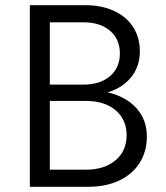

<svg xmlns="http://www.w3.org/2000/svg" viewBox="-20 -720 640 740"><path d="M95 0V-700H308Q372 -700 419.5 -678Q467 -656 493 -616Q519 -576 519 -522Q519 -464 485.5 -422.5Q452 -381 395 -364Q465 -348 505.5 -303.5Q546 -259 546 -194Q546 -136 518 -92Q490 -48 439 -24Q388 0 319 0ZM172 -394H302Q366 -394 404 -426.5Q442 -459 442 -514Q442 -569 404 -601.5Q366 -634 302 -634H172ZM172 -66H311Q382 -66 425 -102Q468 -138 468 -199Q468 -259 425.5 -295Q383 -331 311 -331H172Z"/></svg>

Font: Red Hat Mono VF Light
Style: Regular
Weight: 300
Monospace: yes
Designer: Pentagram, MCKL
Foundry: Pentagram, MCKL
Version: Version 1.023